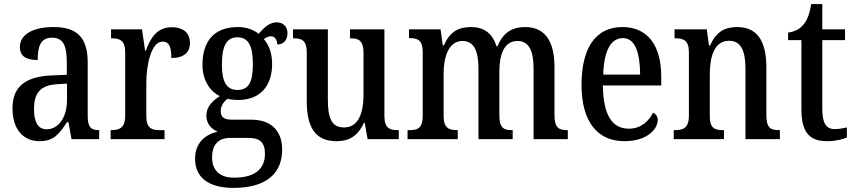

<svg xmlns="http://www.w3.org/2000/svg" viewBox="-20 -679 4172 937"><path d="M173 10C244 10 270 -27 307 -83H314L329 0H464V-44H461C422 -44 408 -60 408 -116V-374C408 -500 352 -547 241 -547C146 -547 77 -514 77 -449C77 -406 106 -386 164 -386C164 -451 177 -495 234 -495C294 -495 306 -447 306 -373V-314L235 -311C105 -306 41 -257 41 -151C41 -41 99 10 173 10ZM207 -48C165 -48 146 -85 146 -145C146 -223 174 -263 259 -268L307 -271V-191C307 -108 267 -48 207 -48Z M520 0H783V-44H759C723 -44 694 -52 694 -111V-274C694 -361 718 -476 773 -476C806 -476 816 -451 816 -396C878 -396 907 -424 907 -469C907 -515 879 -546 818 -546C747 -546 716 -497 692 -432H688L673 -536H522V-492H525C563 -492 591 -483 591 -424V-116C591 -53 562 -44 523 -44H520Z M1120 238C1281 238 1357 166 1357 51C1357 -31 1313 -95 1205 -95H1111C1075 -95 1057 -107 1057 -136C1057 -164 1074 -185 1091 -197C1103 -193 1127 -191 1141 -191C1254 -191 1308 -264 1308 -366C1308 -426 1290 -461 1268 -488C1278 -496 1288 -502 1303 -502C1321 -502 1333 -484 1333 -462C1368 -462 1383 -488 1383 -517C1383 -546 1365 -570 1330 -570C1289 -570 1261 -534 1242 -514C1219 -533 1184 -547 1141 -547C1024 -547 968 -477 968 -362C968 -292 1002 -234 1053 -210C1014 -185 987 -156 987 -115C987 -71 1016 -48 1042 -36C983 -24 932 18 932 95C932 185 994 238 1120 238ZM1139 -240C1084 -240 1063 -282 1063 -364C1063 -451 1084 -497 1138 -497C1194 -497 1214 -453 1214 -365C1214 -281 1195 -240 1139 -240ZM1122 188C1047 188 1015 147 1015 89C1015 14 1060 -6 1102 -6H1193C1245 -6 1273 14 1273 71C1273 137 1235 188 1122 188Z M1622 10C1680 10 1724 -11 1756 -79H1760L1774 0H1926V-44H1921C1885 -44 1856 -51 1856 -111V-536H1688V-492H1691C1727 -492 1754 -484 1754 -421V-218C1754 -121 1726 -57 1659 -57C1597 -57 1580 -104 1580 -195V-536H1410V-492H1413C1452 -492 1477 -482 1477 -424V-186C1477 -49 1525 10 1622 10Z M1969 0H2214V-44H2211C2174 -44 2145 -52 2145 -111V-318C2145 -403 2170 -479 2237 -479C2294 -479 2315 -429 2315 -343V0H2482V-44H2478C2440 -44 2417 -53 2417 -116V-331C2417 -410 2439 -479 2505 -479C2563 -479 2584 -429 2584 -343V0H2751V-44H2748C2710 -44 2686 -53 2686 -116V-351C2686 -487 2633 -547 2543 -547C2483 -547 2436 -523 2408 -453H2403C2382 -522 2336 -547 2279 -547C2215 -547 2175 -523 2146 -457H2141L2130 -536H1976V-493H1979C2017 -493 2043 -484 2043 -425V-115C2043 -53 2018 -44 1980 -44H1969Z M3027 10C3140 10 3190 -50 3190 -94C3190 -112 3179 -124 3167 -129C3146 -87 3108 -51 3049 -51C2968 -51 2924 -116 2922 -262H3207V-305C3207 -463 3136 -547 3018 -547C2891 -547 2818 -452 2818 -264C2818 -90 2892 10 3027 10ZM3104 -315H2924C2927 -429 2960 -493 3020 -493C3080 -493 3103 -422 3104 -315Z M3268 0H3513V-44H3508C3470 -44 3444 -52 3444 -111V-318C3444 -402 3466 -480 3538 -480C3598 -480 3618 -428 3618 -343V0H3786V-44H3781C3743 -44 3720 -53 3720 -116V-351C3720 -487 3669 -547 3578 -547C3515 -547 3475 -523 3445 -457H3440L3429 -536H3272V-492H3277C3314 -492 3342 -483 3342 -425V-115C3342 -53 3313 -44 3274 -44H3268Z M4017 10C4060 10 4095 0 4113 -8V-57C4094 -53 4076 -49 4053 -49C4012 -49 3993 -78 3993 -147V-483H4104V-536H3993V-659H3939C3930 -607 3919 -580 3901 -559C3883 -537 3858 -524 3826 -520V-483H3891V-146C3891 -30 3933 10 4017 10Z"/></svg>

Font: Noto Serif Condensed Medium
Style: Regular
Weight: 500
Width: 3
Designer: Monotype Design Team
Foundry: Monotype Imaging Inc.
Version: Version 2.015